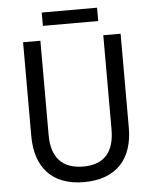

<svg xmlns="http://www.w3.org/2000/svg" viewBox="-58 -903 770 961"><g transform="rotate(-5 327.0 -422.0)"><path d="M466 -854H188V-787H466ZM572 -242V-714H485V-241C485 -132 437 -68 329 -68C223 -68 169 -127 169 -240V-714H82V-243C82 -84 166 10 325 10C492 10 572 -89 572 -242Z"/></g></svg>

Font: Noto Sans Lao UI SemCond
Style: Regular
Weight: 400
Width: 4
Designer: Monotype Design Team
Foundry: Monotype Imaging Inc.
Version: Version 2.000